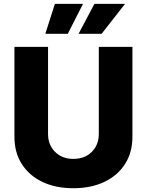

<svg xmlns="http://www.w3.org/2000/svg" viewBox="-20 -972 766 1001"><path d="M362.3 9.3Q270 9.3 200.9 -23.7Q131.8 -56.6 93.5 -116.9Q55.2 -177.2 55.2 -258.8V-727.5H230.5V-273.4Q230.5 -216.8 267.1 -180.2Q303.7 -143.6 362.3 -143.6Q421.9 -143.6 458.5 -180.2Q495.1 -216.8 495.1 -273.4V-727.5H670.4V-258.8Q670.4 -177.2 631.8 -116.9Q593.3 -56.6 523.9 -23.7Q454.6 9.3 362.3 9.3ZM509.8 -795.9H389.6L472.2 -951.7H631.8ZM333.5 -795.9H216.3L266.1 -951.7H412.6Z"/></svg>

Font: Inter Extra Bold
Style: Regular
Weight: 800
Designer: Rasmus Andersson
Foundry: rsms
Version: Version 4.000;git-3c8e0fc